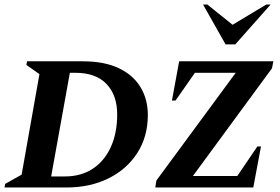

<svg xmlns="http://www.w3.org/2000/svg" viewBox="-34 -832 1244 852"><path d="M-14 0 -11 -16 62 -57 141 -503 83 -544 86 -560H333Q428 -560 492 -530Q556 -500 589 -446Q622 -392 622 -322Q622 -226 575.5 -153.5Q529 -81 447.5 -40.5Q366 0 260 0ZM300 -509H276L193 -49H253Q326 -49 378 -83.5Q430 -118 458 -180Q486 -242 486 -324Q486 -410 438.5 -459.5Q391 -509 300 -509ZM655 0 660 -31 1012 -509H831L745 -386H729L761 -560H1179L1173 -529L822 -51H1019L1108 -182H1124L1090 0ZM967 -635 867 -812H886L998 -722L1148 -812H1167L1010 -635Z"/></svg>

Font: Spectral SC
Style: Bold Italic
Weight: 700
Italic angle: -10°
Designer: Jean-Baptiste Levee
Foundry: Production Type
Version: Version 2.001